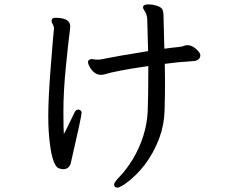

<svg xmlns="http://www.w3.org/2000/svg" viewBox="-20 -786 1040 875"><path d="M268 -15Q262 -15 257 -16.5Q252 -18 248 -19Q213 -33 202 -186Q200 -218 200 -258Q200 -338 211 -478.5Q222 -619 226 -656Q226 -666 220.5 -675Q215 -684 215 -690Q215 -705 232 -705Q300 -705 300 -666Q300 -657 295.5 -623.5Q291 -590 280 -479.5Q269 -369 269 -281Q269 -193 271 -175Q284 -199 299.5 -232Q315 -265 318 -270Q324 -287 339 -287Q352 -282 352 -273Q352 -256 302 -40Q293 -15 268 -15ZM516 69Q500 69 500 54Q500 45 527.5 16.5Q555 -12 585 -60Q647 -165 653 -276Q656 -347 656 -485Q505 -463 456 -447Q448 -445 440 -445Q413 -445 393 -474Q381 -493 381 -504Q381 -514 397 -517Q415 -514 432 -514Q522 -532 655 -553Q652 -673 651 -698Q650 -723 636 -741Q632 -747 632 -753Q632 -766 656 -766Q673 -766 690.5 -761Q708 -756 716 -748.5Q724 -741 725 -718L729 -564Q765 -569 787.5 -571Q810 -573 816.5 -576.5Q823 -580 835 -580Q855 -580 874 -562.5Q893 -545 893 -535Q893 -508 854 -507Q787 -503 731 -495L732 -410Q732 -346 730 -280.5Q728 -215 705 -154Q654 -21 546 55Q536 60 529 64.5Q522 69 516 69Z"/></svg>

Font: LXGW WenKai Lite Medium
Style: Regular
Weight: 500
Designer: LXGW / Fontworks Inc.
Foundry: LXGW / Fontworks Inc.
Version: Version 1.511; March 25, 2025